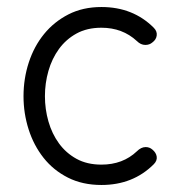

<svg xmlns="http://www.w3.org/2000/svg" viewBox="-20 -516 525 547"><path d="M269 11Q215 11 173.5 -10Q132 -31 104 -66.5Q76 -102 61.5 -147.5Q47 -193 47 -242Q47 -292 62 -338Q77 -384 105.5 -419Q134 -454 175 -475Q216 -496 269 -496Q359 -496 418 -437Q428 -427 426.5 -415Q425 -403 414 -395Q406 -388 394 -388Q381 -388 370 -399Q329 -437 269 -437Q228 -437 198 -420.5Q168 -404 148 -376.5Q128 -349 118 -314Q108 -279 108 -242Q108 -205 118 -170Q128 -135 148 -107.5Q168 -80 198 -63.5Q228 -47 269 -47Q330 -47 370 -85Q382 -97 395 -97Q406 -97 414 -90Q425 -81 426.5 -69.5Q428 -58 418 -48Q359 11 269 11Z"/></svg>

Font: Higure Gothic
Style: Regular
Weight: 400
Designer: Yoshimichi Ohira
Foundry: Positype
Version: Version 1.000